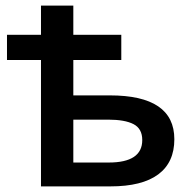

<svg xmlns="http://www.w3.org/2000/svg" viewBox="-20 -664 687 684"><path d="M241.2 -450.2V-324.2H371.1Q601.1 -324.2 601.1 -168Q601.1 -85.4 543.7 -42.7Q486.3 0 373 0H126V-450.2H4.9V-540H126V-644H241.2V-540H412.1V-450.2ZM486.8 -165Q486.8 -205.6 455.8 -221.7Q424.8 -237.8 365.2 -237.8H241.2V-85H367.2Q486.8 -85 486.8 -165Z"/></svg>

Font: Open Sans Semibold
Style: Regular
Weight: 600
Foundry: Ascender Corporation
Version: Version 1.10; ttfautohint (v1.5.65-e2d9)